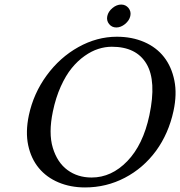

<svg xmlns="http://www.w3.org/2000/svg" viewBox="-20 -821 798 851"><path d="M463.4 -714.6Q451.2 -730 455.6 -750Q460 -770 478.5 -785.4Q497.1 -800.8 517.1 -800.8Q537.1 -800.8 549.6 -785.4Q562 -770 557.6 -750Q553.2 -730 534.4 -714.6Q515.6 -699.2 495.6 -699.2Q475.6 -699.2 463.4 -714.6ZM475.6 -613.8Q445.8 -613.8 415.8 -604.2Q385.7 -594.7 355 -573Q324.2 -551.3 297.9 -519Q271.5 -486.8 249.3 -437.5Q227.1 -388.2 214.4 -327.1Q194.3 -231 214.1 -165.8Q233.9 -100.6 279.1 -67.4Q324.2 -34.2 386.2 -34.2Q474.1 -34.2 544.2 -106.7Q614.3 -179.2 642.1 -310.1Q674.3 -461.9 629.4 -537.8Q584.5 -613.8 475.6 -613.8ZM749 -329.1Q727.5 -229.5 671.9 -152.8Q615.2 -75.7 533.2 -33Q451.2 9.8 356.9 9.8Q292.5 9.8 239.5 -12.5Q186.5 -34.7 152.1 -76.2Q117.7 -117.7 105 -177Q92.3 -236.3 107.9 -310.1Q128.4 -406.7 186.8 -486.6Q245.1 -566.4 327.4 -612.3Q409.7 -658.2 498 -658.2Q564.9 -658.2 619.1 -634.8Q673.3 -611.3 707 -568.1Q740.7 -524.9 752.9 -463.9Q765.1 -403.8 749 -329.1Z"/></svg>

Font: Linux Biolinum G
Style: Italic
Weight: 400
Italic angle: -12°
Designer: Philipp H. Poll
Foundry: Philipp H. Poll
Version: Version 0.5.1